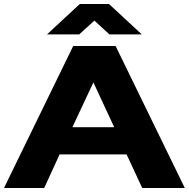

<svg xmlns="http://www.w3.org/2000/svg" viewBox="-22 -940 944 960"><path d="M-2 0 344 -710H556L902 0H689L611 -168H276L199 0ZM340 -304H549L445 -528ZM213 -768 377 -920H523L687 -768H525L450 -837L374 -768Z"/></svg>

Font: Special Gothic Expanded One
Style: Regular
Weight: 400
Designer: Alistair McCready
Foundry: Monolith
Version: Version 1.010; ttfautohint (v1.8.4.7-5d5b)